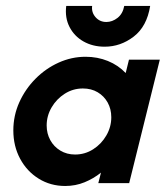

<svg xmlns="http://www.w3.org/2000/svg" viewBox="-20 -618 559 648"><path d="M200 9.7Q150.7 9.7 110.8 -14.9Q70.8 -39.6 47.9 -82.3Q25 -125 25 -177.8Q25 -227.8 45.1 -272.6Q65.3 -317.4 99.7 -352.1Q134 -386.8 177.8 -406.6Q221.5 -426.4 268.8 -426.4Q309 -426.4 344.1 -412.2Q379.2 -397.9 404.2 -371.5L415.3 -416.7H519.4L416 0H311.8L320.8 -35.4Q295.8 -15.3 265.3 -2.8Q234.7 9.7 200 9.7ZM233.3 -96.5Q266.7 -96.5 294.4 -114.2Q322.2 -131.9 338.9 -160.8Q355.6 -189.6 355.6 -222.2Q355.6 -250 343.4 -271.9Q331.2 -293.8 309.7 -306.6Q288.2 -319.4 259.7 -319.4Q226.4 -319.4 198.6 -301.7Q170.8 -284 154.2 -255.6Q137.5 -227.1 137.5 -194.4Q137.5 -167.4 149.7 -145.1Q161.8 -122.9 183.7 -109.7Q205.6 -96.5 233.3 -96.5ZM333.3 -460.4Q293.1 -460.4 261.8 -478.1Q230.6 -495.8 214.6 -527.1Q198.6 -558.3 203.5 -597.9H291Q288.2 -576.4 302.4 -560.1Q316.7 -543.8 338.9 -543.8Q359 -543.8 376.7 -557.6Q394.4 -571.5 399.3 -597.9H486.8Q475.7 -528.5 431.2 -494.4Q386.8 -460.4 333.3 -460.4Z"/></svg>

Font: Afacad
Style: Italic
Weight: 400
Italic angle: -14°
Designer: Kristian Moeller
Foundry: Dicotype
Version: Version 1.000